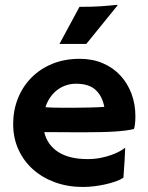

<svg xmlns="http://www.w3.org/2000/svg" viewBox="-20 -762 611 790"><path d="M307.1 -733.9Q334.5 -733.9 355 -734.4Q375.5 -734.9 393.1 -736.1Q410.6 -737.3 427.2 -738.8Q443.8 -740.2 463.4 -742.2L462.9 -738.8L335 -581.1H224.6ZM34.2 -252Q34.2 -308.1 53.7 -356.9Q73.2 -405.8 108.9 -442.1Q144.5 -478.5 195.1 -499.3Q245.6 -520 308.1 -520Q360.8 -520 403.3 -501.7Q445.8 -483.4 475.3 -451.4Q504.9 -419.4 521 -376.5Q537.1 -333.5 537.1 -284.2Q537.1 -265.6 535.4 -251.5Q533.7 -237.3 531.2 -231.4Q519 -228 499.3 -225.3Q479.5 -222.7 453.9 -220.9Q428.2 -219.2 397.5 -218.5Q366.7 -217.8 332.5 -217.8Q315.4 -217.8 292.2 -217.8Q269 -217.8 245.4 -218Q221.7 -218.3 199.5 -218.3Q177.2 -218.3 162.1 -218.3Q174.8 -165 220.2 -136.2Q265.6 -107.4 340.3 -107.4Q368.7 -107.4 393.6 -112.3Q418.5 -117.2 438.5 -124.5Q458.5 -131.8 473.1 -139.9Q487.8 -147.9 495.1 -154.3Q494.1 -130.4 492.7 -101.6Q491.2 -72.8 487.8 -30.8Q475.6 -22.5 456.3 -15.6Q437 -8.8 414.3 -3.7Q391.6 1.5 367.4 4.4Q343.3 7.3 320.8 7.3Q259.3 7.3 206.8 -11.7Q154.3 -30.8 116 -64.9Q77.6 -99.1 55.9 -146.7Q34.2 -194.3 34.2 -252ZM167 -320.8Q178.7 -319.8 195.3 -319.3Q211.9 -318.8 229.5 -318.8Q247.1 -318.8 263.2 -318.8Q279.3 -318.8 289.6 -318.8Q300.8 -318.8 316.2 -319.1Q331.5 -319.3 348.1 -319.6Q364.7 -319.8 380.6 -320.6Q396.5 -321.3 409.2 -322.3Q400.4 -367.7 372.8 -392.6Q345.2 -417.5 293 -417.5Q270 -417.5 250 -410.4Q230 -403.3 213.9 -390.6Q197.8 -377.9 185.8 -360.1Q173.8 -342.3 167 -320.8Z"/></svg>

Font: Hammersmith One
Style: Regular
Weight: 400
Designer: Nicole Fally
Foundry: Nicole Fally
Version: Version 1.002